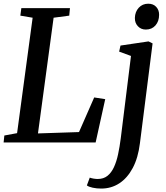

<svg xmlns="http://www.w3.org/2000/svg" viewBox="-22 -788 916 1062"><path d="M-2 0 2 -38.5 72.5 -51.5 158.5 -690 90.5 -701.5 96 -743H365L361 -701.5L274.5 -690L188 -50L415 -57.5L499 -249L560 -239.5L507 0ZM752 4Q742 85.5 712.2 141.2Q682.5 197 638 226Q593.5 255 537.5 255Q512.5 255 490.5 250.2Q468.5 245.5 458.5 237.5L474.5 194.5Q482 197.5 494.8 199.8Q507.5 202 518.5 202Q550.5 202 572.2 184.8Q594 167.5 608.2 136.8Q622.5 106 631.2 65Q640 24 646 -23.5L702.5 -478.5L637 -502.5L644.5 -536L799.5 -559L822 -548ZM784.5 -624.5Q758 -624.5 740.8 -642.8Q723.5 -661 724 -689Q725 -723 745.5 -745.2Q766 -767.5 798 -767.5Q826 -767.5 842.2 -749.8Q858.5 -732 858 -706Q858 -670.5 838 -647.5Q818 -624.5 784.5 -624.5Z"/></svg>

Font: Merriweather 36pt Medium
Style: Italic
Weight: 500
Italic angle: -7.8°
Version: Version 2.101